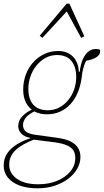

<svg xmlns="http://www.w3.org/2000/svg" viewBox="-27 -775 564 1043"><path d="M176 248Q121 248 80 233Q39 218 16 190Q-7 162 -7 124Q-7 86 13 57Q33 28 67.5 7.5Q102 -13 144 -26L165 -20Q92 8 57.5 40.5Q23 73 23 120Q23 166 64.5 196Q106 226 182 226Q237 226 282.5 207.5Q328 189 355 156.5Q382 124 382 83Q382 59 372 42.5Q362 26 337.5 15Q313 4 270 -2L159 -16Q154 -17 148.5 -17.5Q143 -18 138 -19V-26Q104 -32 88 -50Q72 -68 72 -90Q72 -119 93 -142Q114 -165 149 -181V-190L178 -179Q130 -157 114 -137Q98 -117 98 -96Q98 -73 114 -60Q130 -47 170 -42L280 -27Q327 -21 355.5 -7Q384 7 397 28.5Q410 50 410 77Q410 110 393 140.5Q376 171 345 195Q314 219 271 233.5Q228 248 176 248ZM228 -154Q189 -154 160.5 -169.5Q132 -185 115.5 -215Q99 -245 99 -288Q99 -331 113 -369Q127 -407 153 -436Q179 -465 213.5 -481.5Q248 -498 288 -498Q324 -498 348.5 -483.5Q373 -469 386.5 -444Q400 -419 401 -386L406 -385Q411 -427 423.5 -454.5Q436 -482 454 -495.5Q472 -509 494 -509Q500 -509 505 -508Q510 -507 514 -506Q516 -504 516.5 -501.5Q517 -499 517 -495Q517 -479 498 -465Q479 -451 431 -443L447 -457Q441 -446 435 -432.5Q429 -419 424.5 -401Q420 -383 417 -356Q411 -309 395 -271.5Q379 -234 354.5 -208Q330 -182 298 -168Q266 -154 228 -154ZM232 -176Q266 -176 294 -190.5Q322 -205 343 -230.5Q364 -256 375.5 -288.5Q387 -321 387 -356Q387 -411 361.5 -443.5Q336 -476 282 -476Q249 -476 220.5 -460.5Q192 -445 171 -419Q150 -393 138.5 -360Q127 -327 127 -292Q127 -255 139 -229Q151 -203 174.5 -189.5Q198 -176 232 -176ZM414 -569 330 -723H345L203 -569L189 -581L335 -755H350L431 -578Z"/></svg>

Font: Source Serif 4 ExtraLight
Style: Italic
Weight: 250
Italic angle: -12°
Designer: Frank Grießhammer
Foundry: Adobe Systems Incorporated
Version: Version 4.004;hotconv 1.0.116;makeotfexe 2.5.65601